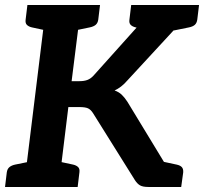

<svg xmlns="http://www.w3.org/2000/svg" viewBox="-26 -744 812 764"><path d="M69 0 158 -724H297L259 -421H290Q309 -421 322 -426Q335 -431 346 -443L572 -695Q587 -711 602.5 -717.5Q618 -724 639 -724H758L480 -423Q468 -409 455.5 -399.5Q443 -390 430 -384Q447 -378 458.5 -367Q470 -356 481 -339L687 0H565Q542 0 531 -6.5Q520 -13 511 -27L344 -294Q335 -308 324 -313Q313 -318 289 -318H246L207 0ZM641 -618 578 -680 583 -724H731L670 -624ZM596 0 557 -114 624 -100ZM-6 0 1 -58Q3 -72 11.5 -79Q20 -86 34 -89L93 -101V0ZM184 0 209 -101 265 -89Q278 -86 285 -79Q292 -72 290 -58L283 0ZM182 -724 157 -623 101 -635Q88 -638 81 -645Q74 -652 76 -666L83 -724ZM372 -724 365 -666Q363 -652 354.5 -645Q346 -638 331 -635L273 -623V-724ZM596 0 621 -101 677 -89Q691 -86 697.5 -79Q704 -72 703 -58L695 0ZM766 -724 759 -666Q757 -652 749 -645Q741 -638 726 -635L667 -623V-724ZM595 -724 570 -623 514 -635Q501 -638 494 -645Q487 -652 489 -666L496 -724Z"/></svg>

Font: Aleo
Style: Bold Italic
Weight: 700
Italic angle: -7°
Version: Version 2.001;gftools[0.9.29]